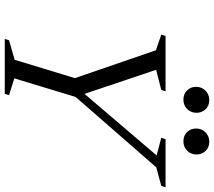

<svg xmlns="http://www.w3.org/2000/svg" viewBox="-66 -832 898 806"><g transform="rotate(90 383.0 -429.0)"><path d="M632.5 -637.5 558.5 -657 564 -675H766L760.5 -657L682.5 -636L387 -297.5L309 -40L379.5 -18L374 0H143.5L149 -18L231 -41.5L308 -294.5L191 -634.5L125.5 -657L131 -675H363L357.5 -657L273 -635.5L380.5 -315.5L358.5 -316.5ZM398 -750Q374 -750 359.2 -765.5Q344.5 -781 344.5 -803Q344.5 -818.5 351.5 -830.8Q358.5 -843 371.2 -850.8Q384 -858.5 400 -858.5Q424 -858.5 438.8 -842.8Q453.5 -827 453.5 -805.5Q453.5 -790 446.5 -777.5Q439.5 -765 427 -757.5Q414.5 -750 398 -750ZM573 -750Q549 -750 534.2 -765.5Q519.5 -781 519.5 -803Q519.5 -818.5 526.5 -830.8Q533.5 -843 546.2 -850.8Q559 -858.5 575 -858.5Q599 -858.5 613.8 -842.8Q628.5 -827 628.5 -805.5Q628.5 -790 621.5 -777.5Q614.5 -765 602 -757.5Q589.5 -750 573 -750Z"/></g></svg>

Font: Newsreader 24pt
Style: Italic
Weight: 400
Italic angle: -17°
Designer: Hugues Gentile
Foundry: Production Type
Version: Version 1.003